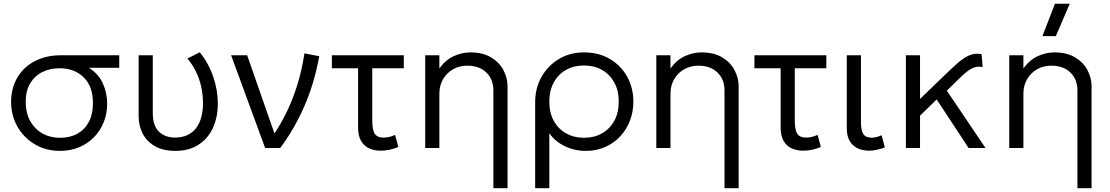

<svg xmlns="http://www.w3.org/2000/svg" viewBox="-20 -774 5806 1004"><path d="M293.5 15Q219.5 15 161.8 -19.5Q104 -54 71 -112.2Q38 -170.5 38 -241.5Q38 -295 56.5 -340Q75 -385 109.2 -417.2Q143.5 -449.5 191 -467.2Q238.5 -485 296 -485H603.5V-419.5H445Q495.5 -387.5 518 -337.2Q540.5 -287 540.5 -232Q540.5 -180 522.5 -135.2Q504.5 -90.5 471.8 -56.8Q439 -23 393.8 -4Q348.5 15 293.5 15ZM295 -53.5Q346.5 -53.5 385 -75Q423.5 -96.5 444.8 -137Q466 -177.5 466 -235Q466 -321.5 418 -369.2Q370 -417 291 -417Q241 -417 201.2 -397.2Q161.5 -377.5 138 -338.5Q114.5 -299.5 114.5 -242Q114.5 -156 164.8 -104.8Q215 -53.5 295 -53.5Z M897 15Q832.5 15 789.8 -9.8Q747 -34.5 726 -75.8Q705 -117 705 -166.5V-485H779V-182Q779 -117.5 810.8 -86Q842.5 -54.5 896.5 -54.5Q933.5 -55 961 -68.2Q988.5 -81.5 1006.2 -105.2Q1024 -129 1032.8 -161.8Q1041.5 -194.5 1041.5 -234Q1041.5 -277.5 1032.5 -319Q1023.5 -360.5 1005.2 -398.2Q987 -436 960 -468L1024.5 -500.5Q1071 -443.5 1095 -373Q1119 -302.5 1119 -232.5Q1119 -162 1093.8 -106.2Q1068.5 -50.5 1019 -17.8Q969.5 15 897 15Z M1366.5 0 1188.5 -485H1272.5L1425.5 -46.5L1406 -63Q1441.5 -113 1474.2 -178.2Q1507 -243.5 1532.5 -323Q1558 -402.5 1572 -495L1649.5 -480Q1623 -335 1569.8 -214.8Q1516.5 -94.5 1445 0Z M1970.5 14Q1936.5 14 1909.8 1.5Q1883 -11 1867.8 -37.8Q1852.5 -64.5 1852.5 -108V-417H1715.5V-485H2091.5V-417H1926.5V-146.5Q1926.5 -93.5 1940 -74Q1953.5 -54.5 1985 -54.5Q2000.5 -54.5 2015.2 -58Q2030 -61.5 2046 -68.5L2063 -5.5Q2041 4 2017 9Q1993 14 1970.5 14Z M2560 210V-301.5Q2560 -359 2523.2 -394.8Q2486.5 -430.5 2423.5 -430.5Q2382.5 -430.5 2349.5 -412Q2316.5 -393.5 2297 -360.2Q2277.5 -327 2277.5 -283V0H2203.5V-485H2277.5V-416Q2310 -461 2352.8 -480.5Q2395.5 -500 2440 -500Q2505 -500 2548.2 -473.8Q2591.5 -447.5 2612.8 -406.8Q2634 -366 2634 -324V210Z M2778.5 210V-241Q2778.5 -312 2811.2 -371Q2844 -430 2901.8 -465Q2959.5 -500 3034 -500Q3112 -500 3170 -465.2Q3228 -430.5 3260 -372Q3292 -313.5 3292 -242.5Q3292 -189.5 3274 -142.8Q3256 -96 3222.8 -60.5Q3189.5 -25 3143.8 -5Q3098 15 3043.5 15Q2983.5 15 2932.2 -10.2Q2881 -35.5 2852.5 -77.5V210ZM3034 -53.5Q3087 -53.5 3128 -76.8Q3169 -100 3192.2 -142.2Q3215.5 -184.5 3215.5 -242.5Q3215.5 -300.5 3192 -343Q3168.5 -385.5 3127.8 -408.5Q3087 -431.5 3034 -431.5Q2981 -431.5 2940 -408.5Q2899 -385.5 2875.8 -343Q2852.5 -300.5 2852.5 -242.5Q2852.5 -184.5 2875.8 -142.2Q2899 -100 2940 -76.8Q2981 -53.5 3034 -53.5Z M3768.5 210V-301.5Q3768.5 -359 3731.8 -394.8Q3695 -430.5 3632 -430.5Q3591 -430.5 3558 -412Q3525 -393.5 3505.5 -360.2Q3486 -327 3486 -283V0H3412V-485H3486V-416Q3518.5 -461 3561.2 -480.5Q3604 -500 3648.5 -500Q3713.5 -500 3756.8 -473.8Q3800 -447.5 3821.2 -406.8Q3842.5 -366 3842.5 -324V210Z M4180 14Q4146 14 4119.2 1.5Q4092.5 -11 4077.2 -37.8Q4062 -64.5 4062 -108V-417H3925V-485H4301V-417H4136V-146.5Q4136 -93.5 4149.5 -74Q4163 -54.5 4194.5 -54.5Q4210 -54.5 4224.8 -58Q4239.5 -61.5 4255.5 -68.5L4272.5 -5.5Q4250.5 4 4226.5 9Q4202.5 14 4180 14Z M4526 14Q4492 14 4465.2 1.8Q4438.5 -10.5 4423.2 -36.5Q4408 -62.5 4408 -103V-485H4482V-138.5Q4482 -91 4494.8 -72.5Q4507.5 -54 4539.5 -54Q4550.5 -54 4563.5 -57.5Q4576.5 -61 4590 -66.5L4607 -3Q4587 4.5 4566 9.2Q4545 14 4526 14Z M4717 0V-485H4791V-256.5L4913.5 -375Q4953.5 -413.5 4985.5 -442.2Q5017.5 -471 5047.8 -484.2Q5078 -497.5 5113 -491L5118.5 -423.5Q5091 -429 5068 -418.8Q5045 -408.5 5020.2 -386Q4995.5 -363.5 4963 -331L4931 -300L5133.5 0H5045L4878 -254L4791 -169V0Z M5614 210V-301.5Q5614 -359 5577.2 -394.8Q5540.5 -430.5 5477.5 -430.5Q5436.5 -430.5 5403.5 -412Q5370.5 -393.5 5351 -360.2Q5331.5 -327 5331.5 -283V0H5257.5V-485H5331.5V-416Q5364 -461 5406.8 -480.5Q5449.5 -500 5494 -500Q5559 -500 5602.2 -473.8Q5645.5 -447.5 5666.8 -406.8Q5688 -366 5688 -324V210ZM5431 -585 5496.5 -754.5H5574L5501 -585Z"/></svg>

Font: Geologica Cursive ExtraLight
Style: Regular
Weight: 250
Designer: Sindre Bremnes, Frode Helland
Foundry: Monokrom Skriftforlag AS
Version: Version 1.010;gftools[0.9.28]